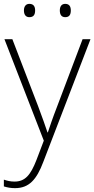

<svg xmlns="http://www.w3.org/2000/svg" viewBox="-23 -733 489 995"><path d="M101 -679C101 -658 110 -644 129 -644C152 -644 159 -658 159 -679C159 -698 152 -713 129 -713C110 -713 101 -698 101 -679ZM287 -679C287 -658 295 -644 315 -644C337 -644 344 -658 344 -679C344 -698 337 -713 315 -713C295 -713 287 -698 287 -679ZM0 -530 204 -4 166 96C135 176 106 208 52 208C31 208 15 204 -3 198V233C16 239 34 242 55 242C128 242 167 197 201 107L446 -530H405L273 -181C250 -122 235 -77 225 -47H223C213 -78 197 -122 174 -184L41 -530Z"/></svg>

Font: Noto Sans Myanmar ExtraLight
Style: Regular
Weight: 200
Designer: Monotype Design Team
Foundry: Monotype Imaging Inc.
Version: Version 2.107